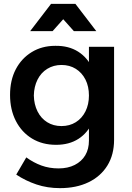

<svg xmlns="http://www.w3.org/2000/svg" viewBox="-20 -775 682 993"><path d="M570 -52Q570 25 535.5 81Q501 137 438 167.5Q375 198 290 198Q225 198 168.5 179Q112 160 64 128L116 39Q153 66 194 81Q235 96 283 96Q331 96 366.5 78Q402 60 421 28Q440 -4 440 -48V-533H570ZM266 -538Q335 -539 384 -508Q433 -477 459 -420Q485 -363 484 -283Q485 -203 459.5 -145.5Q434 -88 386 -57Q338 -26 270 -26Q199 -26 145.5 -58.5Q92 -91 62 -149.5Q32 -208 32 -284Q32 -360 61.5 -416.5Q91 -473 144 -505.5Q197 -538 266 -538ZM298 -439Q257 -439 224.5 -419Q192 -399 174 -363Q156 -327 155 -281Q156 -235 174 -199Q192 -163 224 -143Q256 -123 298 -123Q340 -123 372 -143Q404 -163 422 -199Q440 -235 440 -281Q440 -328 422 -363.5Q404 -399 372 -419Q340 -439 298 -439ZM244 -755H370L478 -614H362L270 -717H344L252 -614H136Z"/></svg>

Font: Alexandria Medium
Style: Regular
Weight: 500
Designer: Mohamed Gaber
Foundry: Kief Type Foundry
Version: Version 5.100